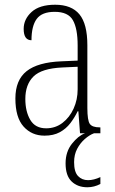

<svg xmlns="http://www.w3.org/2000/svg" viewBox="-20 -563 486 811"><path d="M168 10Q114 10 79.5 -28.5Q45 -67 45 -147Q45 -225 92.5 -262.5Q140 -300 239 -304L308 -307V-371Q308 -442 288 -477.5Q268 -513 211 -513Q157 -513 135 -483Q113 -453 113 -393Q80 -393 80 -441Q80 -482 113.5 -512.5Q147 -543 213 -543Q282 -543 315.5 -502.5Q349 -462 349 -372V-107Q349 -54 359.5 -39.5Q370 -25 401 -25H404V0H318L311 -93H308Q295 -66 277 -42.5Q259 -19 232.5 -4.5Q206 10 168 10ZM175 -21Q214 -21 244 -44Q274 -67 291 -104.5Q308 -142 308 -186V-281L243 -278Q156 -274 121.5 -240Q87 -206 87 -145Q87 -92 108 -56.5Q129 -21 175 -21ZM349 228Q308 228 282.5 203.5Q257 179 257 127Q257 78 284 44Q311 10 339 0H377Q358 7 338.5 24Q319 41 306 65.5Q293 90 293 122Q293 163 309.5 180.5Q326 198 352 198Q376 198 404 185V214Q378 228 349 228Z"/></svg>

Font: Noto Serif Sinhala Condensed ExtraLight
Style: Regular
Weight: 200
Width: 3
Designer: Jelle Bosma - Monotype Design Team
Foundry: Monotype Imaging Inc.
Version: Version 2.007; ttfautohint (v1.8.4.7-5d5b)